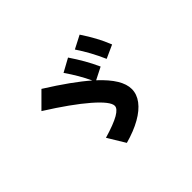

<svg xmlns="http://www.w3.org/2000/svg" viewBox="-129 -942 1122 1122"><g transform="rotate(-45 432.0 -380.5)"><path d="M469.7 -262.7Q469.7 -298.3 383.8 -372.8Q297.9 -447.3 144.5 -543.9L236.3 -635.7Q395 -536.1 481.4 -460Q445.3 -537.1 393.6 -610.4L475.6 -655.3Q505.9 -610.4 529.3 -569.6Q552.7 -528.8 573.2 -483.4L498 -445.3Q554.7 -392.6 582 -347.4Q609.4 -302.2 609.4 -261.7Q609.4 -219.2 580.6 -180.9Q551.8 -142.6 497.1 -111.6Q442.4 -80.6 366.2 -59.6L300.8 -167Q388.7 -192.9 429.2 -216.3Q469.7 -239.7 469.7 -262.7ZM537.1 -660.2 618.2 -702.1Q648.4 -656.7 670.9 -615.2Q693.4 -573.7 711.9 -527.3L629.9 -490.2Q590.3 -581.1 537.1 -660.2Z"/></g></svg>

Font: Pretendard GOV
Style: Bold
Weight: 700
Designer: Base glyphs from Inter by Rasmus Andersson; Hangeul glyphs from Noto Sans CJK(Source Han Sans) by Jang Soo-young and Kan
Foundry: Kil Hyung-jin
Version: Version 1.309